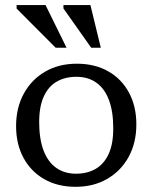

<svg xmlns="http://www.w3.org/2000/svg" viewBox="-20 -710 588 740"><path d="M273 -40.5Q316.5 -40.5 348.8 -59.2Q381 -78 398.8 -116.5Q416.5 -155 416.5 -215.5Q416.5 -280.5 399.8 -324.8Q383 -369 351.2 -391.5Q319.5 -414 274.5 -414Q231 -414 198.8 -395.5Q166.5 -377 148.8 -338.2Q131 -299.5 131 -239.5Q131 -174.5 147.8 -130.2Q164.5 -86 196.5 -63.2Q228.5 -40.5 273 -40.5ZM271.5 10Q202 10 150.5 -19.5Q99 -49 70.5 -101.8Q42 -154.5 42 -224Q42 -295 71.8 -349.2Q101.5 -403.5 154.2 -434Q207 -464.5 276 -464.5Q345.5 -464.5 397 -435.2Q448.5 -406 477 -353.2Q505.5 -300.5 505.5 -230.5Q505.5 -159.5 475.8 -105.2Q446 -51 393.2 -20.5Q340.5 10 271.5 10ZM236.5 -526H194.5L44 -677V-690.5H155.5ZM368.5 -526H331.5L224.5 -677.5V-690.5H328.5Z"/></svg>

Font: Newsreader
Style: Regular
Weight: 400
Designer: Hugues Gentile
Foundry: Production Type
Version: Version 1.003